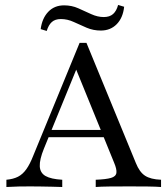

<svg xmlns="http://www.w3.org/2000/svg" viewBox="-20 -748 674 768"><path d="M5.6 0V-29Q33.1 -31.5 52 -41.1Q71 -50.8 85.5 -71.4Q100 -91.9 112.9 -125L298.4 -576.6H325.8L523.4 -96Q537.9 -59.7 560.1 -45.2Q582.3 -30.6 624.2 -29V0Q603.2 -1.6 571.4 -2Q539.5 -2.4 498.4 -2.4Q451.6 -2.4 416.9 -2Q382.3 -1.6 362.9 0V-29Q404 -30.6 423.8 -36.3Q443.5 -41.9 445.6 -56.5Q447.6 -71 436.3 -97.6L280.6 -479.8L294.4 -492.7L155.6 -153.2Q137.9 -109.7 139.1 -83.1Q140.3 -56.5 162.1 -44Q183.9 -31.5 229 -29V0Q208.1 -0.8 186.7 -1.2Q165.3 -1.6 144 -2Q122.6 -2.4 101.6 -2.4Q78.2 -2.4 54.8 -2Q31.5 -1.6 5.6 0ZM157.3 -199.2 170.2 -228.2H425.8L436.3 -199.2ZM383.1 -625.8Q353.2 -625.8 326.6 -637.1Q300 -648.4 275 -660.1Q250 -671.8 223.4 -671.8Q200.8 -671.8 187.5 -660.1Q174.2 -648.4 166.9 -624.2L142.7 -631.5Q148.4 -675 173 -700.8Q197.6 -726.6 236.3 -726.6Q266.9 -726.6 293.1 -714.9Q319.4 -703.2 344.8 -691.5Q370.2 -679.8 395.2 -679.8Q418.5 -679.8 432.3 -691.9Q446 -704 452.4 -728.2L476.6 -721Q471.8 -676.6 446.8 -651.2Q421.8 -625.8 383.1 -625.8Z"/></svg>

Font: Playfair
Style: Regular
Weight: 400
Designer: Claus Eggers Sørensen
Foundry: Claus Eggers Sørensen
Version: Version 2.001;gftools[0.9.30]